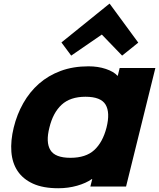

<svg xmlns="http://www.w3.org/2000/svg" viewBox="-20 -992 847 1022"><path d="M716 -765 630 -696 522 -808 359 -696 307 -766 562 -972H564ZM651 1H461L471 -39H469Q438 -17 390.5 -3.5Q343 10 290 10Q209 10 155.5 -14.5Q102 -39 73.5 -82Q45 -125 40.5 -184Q36 -243 53 -313Q70 -383 104 -443Q138 -503 187.5 -546.5Q237 -590 303 -614.5Q369 -639 451 -639Q502 -639 543.5 -625Q585 -611 605 -589H607L617 -630H807ZM547 -313Q567 -393 542 -435Q517 -477 435 -477Q354 -477 308 -434.5Q262 -392 243 -313Q223 -235 248 -193.5Q273 -152 355 -152Q437 -152 482 -193.5Q527 -235 547 -313Z"/></svg>

Font: TypoPRO Sinkin Sans
Style: 800 Black Italic
Weight: 900
Italic angle: -112°
Designer: Keith Bates
Foundry: K-Type
Version: Sinkin Sans (version 1.0)  by Keith Bates   •   © 2014   www